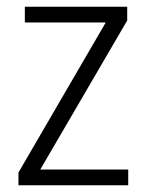

<svg xmlns="http://www.w3.org/2000/svg" viewBox="-20 -645 436 572"><path d="M362 -93V-140H100L359 -584V-625H54V-578H295L35 -131V-93Z"/></svg>

Font: Noto Sans Kannada UI SemiCondensed Light
Style: Regular
Weight: 300
Width: 4
Designer: Jelle Bosma - Monotype Design Team
Foundry: Monotype Imaging Inc.
Version: Version 2.005